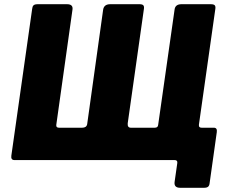

<svg xmlns="http://www.w3.org/2000/svg" viewBox="-20 -762 1115 914"><path d="M49 0Q31 0 34 -21L133 -719Q134 -731 139.5 -736.5Q145 -742 160 -742H299Q329 -742 325 -716L248 -168Q246 -154 261 -154H371Q392 -154 395 -171L471 -716Q475 -742 505 -742H644Q658 -742 662.5 -736.5Q667 -731 665 -719L588 -175Q586 -154 603 -154H717Q732 -154 733 -168L811 -716Q814 -742 844 -742H983Q998 -742 1002.5 -736.5Q1007 -731 1005 -719L906 -21Q904 0 886 0ZM838 132Q808 132 811 105L824 14Q826 0 811 0H749L927 -168Q925 -154 940 -154H998Q1015 -154 1012 -133L978 109Q977 121 971 126.5Q965 132 951 132Z"/></svg>

Font: Libre Franklin ExtraBold
Style: Italic
Weight: 800
Italic angle: -8°
Designer: Pablo Impallari, Rodrigo Fuenzalida, Nhung Nguyen
Foundry: Impallari Type
Version: Version 3.000